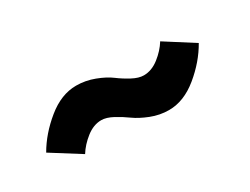

<svg xmlns="http://www.w3.org/2000/svg" viewBox="-32 -581 644 495"><g transform="rotate(-30 290.0 -333.0)"><path d="M523.5 -356.5Q499.5 -314 457.5 -279.5Q415.5 -245 371 -245Q344 -245 318 -255.2Q292 -265.5 275.5 -277.5Q259 -289.5 240 -299.8Q221 -310 206 -310Q183 -310 161.2 -293Q139.5 -276 126.5 -255L41.5 -308.5Q66 -351 108 -385.2Q150 -419.5 194.5 -419.5Q222 -419.5 248.2 -409.5Q274.5 -399.5 290.8 -387.2Q307 -375 325.8 -365Q344.5 -355 359.5 -355Q383 -355 404.8 -372Q426.5 -389 439.5 -410Z"/></g></svg>

Font: League Spartan
Style: Bold
Weight: 700
Foundry: The League of Moveable Type
Version: Version 2.002